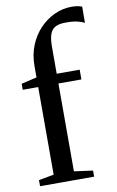

<svg xmlns="http://www.w3.org/2000/svg" viewBox="-92 -880 565 930"><g transform="rotate(-10 190.0 -415.0)"><path d="M27.5 0V-30L102 -43.5V-474.5H26V-504L102 -522V-577.5Q102 -633.5 121 -679.8Q140 -726 172.2 -759.5Q204.5 -793 244.8 -811.2Q285 -829.5 327.5 -829.5Q347.5 -829.5 360 -826.8Q372.5 -824 379.5 -821L379 -741Q368.5 -748 344.8 -753.8Q321 -759.5 289 -759Q258 -759.5 238.8 -750.5Q219.5 -741.5 210.5 -719Q201.5 -696.5 201.5 -655.5V-522.5H314.5V-474.5H201.5V-42.5L293.5 -30V0Z"/></g></svg>

Font: Merriweather 96pt
Style: Regular
Weight: 400
Version: Version 2.100